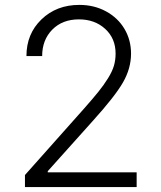

<svg xmlns="http://www.w3.org/2000/svg" viewBox="-20 -757 650 777"><path d="M81 0V-48.7L318.5 -315.7Q356.2 -358.3 378.2 -385.7Q400.2 -413 417.3 -440.5Q434.3 -468 441.1 -491.1Q447.8 -514.2 447.8 -540.1Q447.8 -601.6 405.7 -640.1Q363.6 -678.6 299.4 -678.6Q232.6 -678.6 191.6 -637.1Q150.6 -595.5 150.6 -530.2H87Q87 -620 147.9 -678.6Q208.8 -737.2 301.1 -737.2Q360.8 -737.2 408.9 -711.1Q457 -685 483.7 -640.1Q510.3 -595.2 510.3 -540.1Q510.3 -480.1 477.6 -423.3Q445 -366.5 353.7 -265.6L173.3 -64.3V-59.7H533V0Z"/></svg>

Font: Inter Light BETA
Style: Regular
Weight: 300
Designer: Rasmus Andersson
Foundry: rsms
Version: Version 3.011;git-f93a4a705